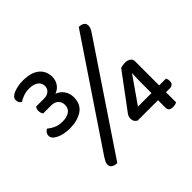

<svg xmlns="http://www.w3.org/2000/svg" viewBox="-153 -783 954 954"><g transform="rotate(-45 323.5 -306.0)"><path d="M134 -479Q154 -479 167 -490.5Q180 -502 180 -520Q180 -542 162.5 -554.5Q145 -567 115 -567Q92 -567 73.5 -560Q55 -553 43 -545Q35 -550 31 -556.5Q27 -563 27 -574Q27 -593 55.5 -605Q84 -617 121 -617Q178 -617 208 -592.5Q238 -568 238 -526Q238 -502 225 -483Q212 -464 189 -456Q213 -448 227.5 -427Q242 -406 242 -379Q242 -329 206.5 -306Q171 -283 120 -283Q76 -283 46.5 -297.5Q17 -312 17 -332Q17 -353 37 -363Q49 -353 68.5 -343Q88 -333 118 -333Q147 -333 165.5 -345.5Q184 -358 184 -384Q184 -404 170.5 -417Q157 -430 134 -430H77Q69 -441 69 -455Q69 -471 77 -479ZM527 -73H384Q376 -77 370.5 -85Q365 -93 365 -104Q365 -120 375 -133L511 -316Q526 -321 543 -321Q560 -321 571.5 -313Q583 -305 583 -290V-121H631Q633 -116 634.5 -111.5Q636 -107 636 -99Q636 -85 628.5 -79Q621 -73 612 -73H583V-2Q571 4 556 4Q542 4 534.5 -1.5Q527 -7 527 -24ZM529 -187Q529 -202 529.5 -222Q530 -242 531 -260L434 -121H529ZM506 -609Q545 -607 545 -580Q545 -570 541.5 -562Q538 -554 530 -542L163 5Q123 3 123 -24Q123 -34 127 -42Q131 -50 139 -63Z"/></g></svg>

Font: Baloo Da 2
Style: Regular
Weight: 400
Designer: Noopur Datye, Sulekha Rajkumar and Ek Type
Foundry: Ek Type
Version: Version 1.640;hotconv 1.0.111;makeotfexe 2.5.65597; ttfautoh